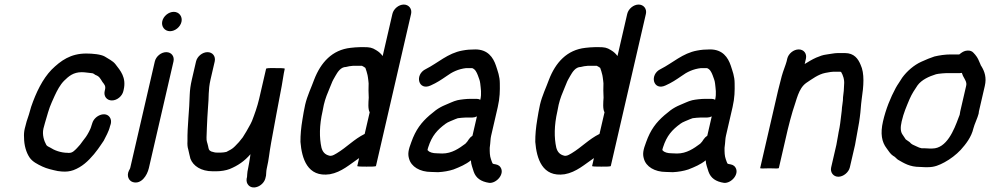

<svg xmlns="http://www.w3.org/2000/svg" viewBox="-20 -732 4347 843"><path d="M521.6 -332 523 -338C535.5 -392 508.6 -421.8 486.9 -450C475.4 -465 455.9 -473.3 439.7 -484C422.6 -493.7 386.5 -497 358.7 -497C289.8 -497 246.9 -465.9 206.3 -426C166.8 -385 138.3 -326 116.7 -263L106.9 -229C99.7 -209.4 93.6 -188.7 88.6 -167C85.6 -154.3 84.6 -141.3 85.6 -128C85.7 -94.5 94.9 -62.7 109.5 -41C122.3 -22 143.6 -11.4 166.6 -0.5C185.2 8.3 209.8 14 233.6 19L251.2 21C270.5 22.6 286.5 20.7 302.5 15C340.4 0.6 366.6 -24.1 392.7 -55L409.8 -77L421.7 -94C426.6 -100.7 431.1 -107.3 435.3 -114C444.3 -132.6 457.4 -153.5 463.1 -178L466.4 -188C469 -199.3 467.5 -209.2 461.7 -217.5C443.3 -244.2 395.1 -225.5 385.1 -191L381.8 -181C379.5 -171.3 374 -159.6 370.3 -153L363.6 -141L357.2 -131L344.3 -114C336.7 -102.6 327 -90.6 317.8 -81.5C309.9 -73.5 298.7 -61 286.1 -61C283.3 -60.3 280.6 -60.3 278.1 -61C246.7 -61 218.4 -72.1 200.4 -84C195 -86.6 185.3 -91 183.2 -96C173.9 -112.3 164.3 -140 170.8 -168C172.6 -176 174.9 -184.3 177.6 -193C186.6 -222.8 194.9 -256.1 207.3 -283L219.8 -311C231.1 -335.4 243.9 -359.5 261 -377C282 -397.8 302.3 -415 338.8 -415C354.3 -415 366.6 -412.1 380.9 -411C389.2 -411 393.8 -406.4 399 -403C416.2 -396.8 419.7 -388.3 429.9 -372C438.4 -360.9 445 -355 441 -338L439.6 -332C434.5 -309.5 448.7 -291 471.2 -291C493.7 -291 516.5 -309.5 521.6 -332Z M659.7 -462 551.6 6C551 8.8 547.6 13.9 546.1 17C534.4 41.2 546.4 62.4 563.4 67.5C599.5 78.4 625.9 39.5 633.6 6L741.7 -462C746.9 -484.5 732.6 -503 710.1 -503C687.6 -503 664.9 -484.5 659.7 -462ZM692.5 -639C687.1 -615.7 703 -595 726.4 -595C748.8 -595 771.6 -613.5 776.8 -636C782.2 -659.3 766.3 -680 743 -680C720.5 -680 697.7 -661.5 692.5 -639Z M840.7 -462 822.4 -383C816.5 -357.4 813.9 -337.6 813 -316C811.9 -251.9 801.9 -175.8 803.1 -113C802.2 -97.7 803.4 -85.3 806.5 -76C809.7 -64.4 812.8 -45 816.1 -35C828.2 -3.4 862.8 20 913.4 20H930.4C949.9 20 972.6 16.3 988.7 10C1024.6 -4.8 1053.8 -24.7 1079.7 -55C1079.4 -51 1078.9 -47.3 1078.2 -44C1075 -25.8 1073.3 -10 1069.4 7C1067.1 17 1065.7 25.7 1065.4 33L1064.6 45L1062.8 53C1061.5 64.3 1064.2 73.7 1070.8 81C1092.8 105.2 1140 82.5 1146.1 47L1148 39C1149.3 28.7 1148.6 19.3 1151.2 8C1161.8 -38.1 1161 -54 1170.7 -107C1185.8 -190.3 1201.5 -273.9 1217 -355C1221.9 -380.5 1224.4 -404.5 1229.6 -427L1230.3 -430C1231.1 -433.6 1198.1 -433 1190 -433C1162.8 -433.7 1148.9 -432.7 1148.3 -430L1117.8 -298C1109.8 -263.6 1097.8 -230.5 1086.4 -201C1078.7 -183.1 1071.7 -173.9 1061.8 -155L1045.8 -129C1034 -112.9 1024.5 -102.6 1011.8 -90C1000.2 -77.7 988.2 -72.5 974 -65C968.7 -63.4 955.3 -62 949.3 -62H933.3C922.4 -62 919.1 -63.9 907.5 -67C896.4 -71.9 896.4 -77.6 893.8 -90C890.7 -105.8 885.9 -110.6 886.8 -129C887.8 -151.6 888.8 -191.9 890.4 -216L893.3 -261C897.9 -305.1 893.4 -335.4 904.4 -383L922.7 -462C927.8 -484.5 913.6 -503 891.1 -503C868.6 -503 845.9 -484.5 840.7 -462Z M1630.7 -3 1653.8 -103 1556.5 -37 1549.4 -6C1547.8 0.7 1629.7 1.4 1630.7 -3ZM1631.4 -6 1784.9 -671C1790 -693.2 1774.9 -712 1752.9 -712C1730.8 -712 1708 -693.2 1702.9 -671L1660.2 -486C1652.5 -496 1645.3 -503.6 1631.2 -512C1613.6 -523.1 1602.5 -525 1578.2 -525H1561.2C1548.2 -525 1531.5 -523.3 1519.5 -522C1438.5 -513.2 1388.3 -457.7 1359.2 -382C1347 -347.9 1329.1 -312.3 1319.8 -272C1317.3 -261.3 1315.2 -250.7 1313.4 -240L1308 -208C1301.9 -171.7 1299 -140.4 1299.2 -109C1305 -37.2 1329.2 47.7 1428.4 33C1479.4 24.1 1518 -11.8 1556.8 -38L1548.7 -3C1547.7 1.2 1629.8 0.9 1631.4 -6ZM1529.3 -443H1569.3C1572.8 -441.7 1581.7 -436 1584.2 -434C1588.2 -424.8 1591 -412.4 1593.8 -402L1595.5 -392C1595.8 -387.3 1596.3 -382.7 1597.3 -378L1598.5 -366C1597.9 -347 1597.6 -322.5 1599 -303C1597.6 -282.2 1594.9 -253.6 1603.2 -239L1581.2 -144C1534.3 -120.9 1503 -85.7 1458.6 -59C1452.1 -55 1440.3 -48 1433.1 -48H1428.1C1406.2 -52.6 1396.3 -65.7 1391.4 -84C1381.8 -127 1381.8 -180.9 1396.3 -244C1397.8 -253.3 1399.6 -262.7 1401.8 -272C1408 -298.8 1418.5 -324.7 1428.1 -347C1434.2 -359.6 1436.9 -370.9 1443.2 -382L1452.5 -398.5C1462.3 -415.8 1476.1 -438 1499.1 -438C1508.7 -441 1517.8 -441.8 1529.3 -443Z M1871.4 -357C1898.4 -369.1 1916.7 -381.4 1940.9 -398C1964.7 -415.6 1992.8 -429.3 2027 -433H2053C2066.6 -428.1 2072.6 -415.1 2077.8 -402C2081.8 -389.4 2087 -380.4 2088.5 -366C2090.8 -343.4 2095.3 -321.7 2088.9 -294C2084.2 -296.7 2078.8 -298 2072.8 -298H2044.8C2027.8 -298 2002.7 -295.1 1988.4 -292C1968.3 -287 1953.9 -278.4 1934.6 -271C1919.9 -265 1906.1 -257.3 1893.3 -248L1866.2 -226C1829.9 -194.4 1805.3 -162.5 1785.9 -108C1773.4 -74.9 1769.4 -57 1776.1 -35C1785.3 -0.9 1822.5 23 1873.7 23C1883.5 23.7 1893.5 24 1903.5 24C1927.6 22.7 1951 18.7 1971.2 12C1999.1 1.1 2025.2 -9.9 2047.5 -28C2048.3 -8.1 2055.3 4.8 2059.9 22C2069.8 49.9 2091.4 65.5 2128.6 71C2160.8 72.9 2196.5 31.5 2177.8 3C2170.5 -8.1 2161.6 -9.6 2147.8 -12L2145 -13H2144C2139.9 -18.3 2137.9 -27.7 2135.6 -33C2130.4 -47.3 2130 -63.8 2130.2 -83L2132.3 -101C2133.9 -113.3 2133.2 -122 2136.4 -136L2165.5 -262C2175 -303.3 2175.1 -334.2 2174.5 -366C2174.5 -397.4 2165.1 -419.7 2157.5 -444C2145.3 -480 2121.7 -515 2066.9 -515C2045.8 -515 2029 -513.7 2009.7 -510C1946.2 -498.6 1902.4 -455.4 1850 -429C1798.3 -404.4 1817.1 -331.2 1871.4 -357ZM2074 -221 2054.4 -136C2048.1 -132 2043 -127 2038.9 -121L2031.4 -110C2029.4 -107.3 2026.8 -104.3 2023.3 -101C1995.6 -80.5 1964.2 -58 1921.4 -58C1912.7 -58 1904.5 -58.3 1896.6 -59C1881.5 -59 1865.6 -63 1859.4 -71L1857.6 -72C1857.1 -72.7 1857 -73.7 1857.3 -75L1858 -78C1858.3 -79.3 1859.1 -81.8 1860.2 -85.5C1876.8 -137 1900.2 -161.7 1935.4 -188C1946.2 -196.8 1968.2 -203.6 1979.3 -209L1990.2 -213C1997.9 -214.2 2017.8 -216 2025.9 -216H2053.9C2060.5 -216 2067.3 -217.7 2074 -221Z M2661.7 -3 2684.8 -103 2587.5 -37 2580.4 -6C2578.8 0.7 2660.7 1.4 2661.7 -3ZM2662.4 -6 2815.9 -671C2821 -693.2 2805.9 -712 2783.9 -712C2761.8 -712 2739 -693.2 2733.9 -671L2691.2 -486C2683.5 -496 2676.3 -503.6 2662.2 -512C2644.6 -523.1 2633.5 -525 2609.2 -525H2592.2C2579.2 -525 2562.5 -523.3 2550.5 -522C2469.5 -513.2 2419.3 -457.7 2390.2 -382C2378 -347.9 2360.1 -312.3 2350.8 -272C2348.3 -261.3 2346.2 -250.7 2344.4 -240L2339 -208C2332.9 -171.7 2330 -140.4 2330.2 -109C2336 -37.2 2360.2 47.7 2459.4 33C2510.4 24.1 2549 -11.8 2587.8 -38L2579.7 -3C2578.7 1.2 2660.8 0.9 2662.4 -6ZM2560.3 -443H2600.3C2603.8 -441.7 2612.7 -436 2615.2 -434C2619.2 -424.8 2622 -412.4 2624.8 -402L2626.5 -392C2626.8 -387.3 2627.3 -382.7 2628.3 -378L2629.5 -366C2628.9 -347 2628.6 -322.5 2630 -303C2628.6 -282.2 2625.9 -253.6 2634.2 -239L2612.2 -144C2565.3 -120.9 2534 -85.7 2489.6 -59C2483.1 -55 2471.3 -48 2464.1 -48H2459.1C2437.2 -52.6 2427.3 -65.7 2422.4 -84C2412.8 -127 2412.8 -180.9 2427.3 -244C2428.8 -253.3 2430.6 -262.7 2432.8 -272C2439 -298.8 2449.5 -324.7 2459.1 -347C2465.2 -359.6 2467.9 -370.9 2474.2 -382L2483.5 -398.5C2493.3 -415.8 2507.1 -438 2530.1 -438C2539.7 -441 2548.8 -441.8 2560.3 -443Z M2902.4 -357C2929.4 -369.1 2947.7 -381.4 2971.9 -398C2995.7 -415.6 3023.8 -429.3 3058 -433H3084C3097.6 -428.1 3103.6 -415.1 3108.8 -402C3112.8 -389.4 3118 -380.4 3119.5 -366C3121.8 -343.4 3126.3 -321.7 3119.9 -294C3115.2 -296.7 3109.8 -298 3103.8 -298H3075.8C3058.8 -298 3033.7 -295.1 3019.4 -292C2999.3 -287 2984.9 -278.4 2965.6 -271C2950.9 -265 2937.1 -257.3 2924.3 -248L2897.2 -226C2860.9 -194.4 2836.3 -162.5 2816.9 -108C2804.4 -74.9 2800.4 -57 2807.1 -35C2816.3 -0.9 2853.5 23 2904.7 23C2914.5 23.7 2924.5 24 2934.5 24C2958.6 22.7 2982 18.7 3002.2 12C3030.1 1.1 3056.2 -9.9 3078.5 -28C3079.3 -8.1 3086.3 4.8 3090.9 22C3100.8 49.9 3122.4 65.5 3159.6 71C3191.8 72.9 3227.5 31.5 3208.8 3C3201.5 -8.1 3192.6 -9.6 3178.8 -12L3176 -13H3175C3170.9 -18.3 3168.9 -27.7 3166.6 -33C3161.4 -47.3 3161 -63.8 3161.2 -83L3163.3 -101C3164.9 -113.3 3164.2 -122 3167.4 -136L3196.5 -262C3206 -303.3 3206.1 -334.2 3205.5 -366C3205.5 -397.4 3196.1 -419.7 3188.5 -444C3176.3 -480 3152.7 -515 3097.9 -515C3076.8 -515 3060 -513.7 3040.7 -510C2977.2 -498.6 2933.4 -455.4 2881 -429C2829.3 -404.4 2848.1 -331.2 2902.4 -357ZM3105 -221 3085.4 -136C3079.1 -132 3074 -127 3069.9 -121L3062.4 -110C3060.4 -107.3 3057.8 -104.3 3054.3 -101C3026.6 -80.5 2995.2 -58 2952.4 -58C2943.7 -58 2935.5 -58.3 2927.6 -59C2912.5 -59 2896.6 -63 2890.4 -71L2888.6 -72C2888.1 -72.7 2888 -73.7 2888.3 -75L2889 -78C2889.3 -79.3 2890.1 -81.8 2891.2 -85.5C2907.8 -137 2931.2 -161.7 2966.4 -188C2977.2 -196.8 2999.2 -203.6 3010.3 -209L3021.2 -213C3028.9 -214.2 3048.8 -216 3056.9 -216H3084.9C3091.5 -216 3098.3 -217.7 3105 -221Z M3436.4 -474 3433.9 -463C3432.7 -457.7 3431.3 -453.3 3429.9 -450C3421.3 -425.9 3414 -407.1 3406.8 -376C3402.9 -362 3399.3 -348 3396.1 -334L3317.6 6C3317.2 8 3330.7 8.3 3358.4 7C3385.4 8.3 3399.2 8 3399.6 6L3438.6 -163C3444.4 -188.1 3453.7 -221.4 3460.3 -244C3478.3 -294.5 3485 -343 3520 -368C3544.7 -384.3 3572.7 -406 3604.1 -412L3627 -416C3631.2 -416.7 3634.9 -417 3638.3 -417H3670.3C3670.9 -417 3671.5 -416.7 3672 -416H3673C3681.2 -402.4 3688.5 -382.5 3686.1 -360C3686 -341.4 3684 -324.5 3681.4 -305C3682.3 -288.3 3675.9 -263.2 3675.8 -246L3673.6 -228C3670.7 -203.5 3668.1 -178.1 3662.1 -152C3661.5 -146.7 3660.6 -141 3659.2 -135C3656.5 -123.4 3654.9 -107.7 3652.2 -96L3629.3 3C3624.3 24.6 3638.9 44 3660.8 44C3682.8 44 3706.3 24.6 3711.3 3L3734.2 -96C3736.9 -107.9 3738.5 -123.5 3741.2 -135C3742.9 -142.3 3744.1 -149.3 3745 -156C3746.6 -162.7 3747.7 -169 3748.4 -175C3749.8 -181 3751 -187.7 3752 -195L3755.1 -217C3759.2 -244.8 3759.4 -268.1 3763.3 -296C3772 -354.8 3776.7 -409.6 3758.4 -448C3747.8 -473.7 3730.1 -499 3690.2 -499H3658.2C3642.4 -499 3625.8 -494.6 3610.8 -493C3589.7 -490.3 3582.2 -486.1 3563.6 -479C3544.4 -470.4 3530.9 -461.7 3513.1 -451L3518.4 -474C3523.6 -496.5 3509.4 -515 3486.9 -515C3464.4 -515 3441.6 -496.5 3436.4 -474Z M4203.1 -412C4205.5 -403.2 4209.7 -395 4215.1 -386C4219.6 -376.8 4225.3 -369.4 4222 -355L4196.1 -243C4195 -238.3 4194.2 -233.3 4193.6 -228C4193 -225.3 4191.4 -221.3 4188.9 -216C4168.7 -160.6 4136.2 -80 4073.5 -80H4059.5C4054.8 -80 4048.2 -80.3 4039.7 -81H4026.7C4017.8 -82.9 4013.6 -84.5 4004.5 -89C3991.4 -94.8 3981.3 -98.4 3973.9 -108C3968.9 -112 3963.1 -116 3956.7 -120C3952.3 -125.7 3949 -132.6 3944.1 -139C3933.5 -152.7 3932.5 -171.1 3938.9 -199C3947.7 -237.1 3959.9 -264.2 3973.6 -297C3984.2 -321 3995.2 -337.4 4008.4 -357C4026.7 -382 4058.8 -396.4 4089.7 -406L4100.2 -408C4108.8 -409 4126.8 -411 4135.9 -411H4194.9C4197.6 -411 4200.3 -411.3 4203.1 -412ZM4191.8 -493H4154.8C4129.4 -493 4104 -489 4082.7 -484L4055.4 -474C4045.2 -470 4035.2 -465.7 4025.4 -461C3992.8 -446.4 3961.9 -419.3 3941.3 -391C3933.3 -376.9 3920.9 -360.9 3912.9 -346C3889.7 -303 3869.5 -253.5 3856.9 -199C3844.4 -144.8 3851.8 -108.2 3872.7 -81C3881.8 -69.2 3888.5 -56.3 3901.1 -48C3909.8 -44.1 3915.4 -35.9 3922.2 -31C3949.3 -15.6 3973.5 1 4019.8 1C4028.9 1.7 4035.9 2 4040.5 2H4054.5C4083.3 2 4103.7 -7 4127 -19.5C4152.5 -33.2 4178.2 -52.8 4198.1 -74C4220.6 -99.1 4244.9 -129.7 4253.9 -168.5C4257.5 -184.1 4273 -216.5 4276.8 -233C4276.9 -236.3 4277.3 -239.7 4278.1 -243L4304 -355C4312.4 -391.5 4302.8 -417.8 4290.3 -439C4287.3 -443 4285.2 -447 4284.1 -451C4277 -467.3 4273.5 -478 4261.6 -492L4254.4 -500C4248.1 -507.3 4239.1 -510.7 4227.2 -510C4212.8 -509.2 4202.9 -502 4191.8 -493Z"/></svg>

Font: HoneyBee
Style: BdIt
Weight: 700
Foundry: Cannot Into Space Fonts
Version: Version 0.89